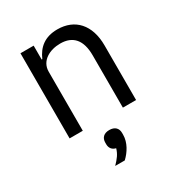

<svg xmlns="http://www.w3.org/2000/svg" viewBox="-183 -646 933 1008"><g transform="rotate(-30 284.0 -141.5)"><path d="M287 66C254 66 236 84 236 113V123C236 145 248 162 271 167C262 198 247 217 220 245H278C310 215 338 171 338 124V113C338 84 320 66 287 66ZM165 0V-358C165 -424 227 -456 291 -456C368 -456 408 -409 408 -317V0H488V-331C488 -456 421 -528 315 -528C238 -528 194 -490 169 -432H165V-516H85V0Z"/></g></svg>

Font: LVC Sans
Style: Regular
Weight: 400
Designer: Mike Abbink, Paul van der Laan, Pieter van Rosmalen
Foundry: Bold Monday
Version: Version 3.0